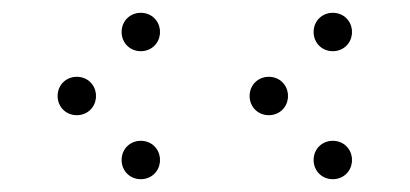

<svg xmlns="http://www.w3.org/2000/svg" viewBox="-20 -400 640 300"><path d="M200 -320C217 -320 230 -333 230 -350C230 -367 217 -380 200 -380C183 -380 170 -367 170 -350C170 -333 183 -320 200 -320ZM500 -320C517 -320 530 -333 530 -350C530 -367 517 -380 500 -380C483 -380 470 -367 470 -350C470 -333 483 -320 500 -320ZM100 -220C117 -220 130 -233 130 -250C130 -267 117 -280 100 -280C83 -280 70 -267 70 -250C70 -233 83 -220 100 -220ZM400 -220C417 -220 430 -233 430 -250C430 -267 417 -280 400 -280C383 -280 370 -267 370 -250C370 -233 383 -220 400 -220ZM200 -120C217 -120 230 -133 230 -150C230 -167 217 -180 200 -180C183 -180 170 -167 170 -150C170 -133 183 -120 200 -120ZM500 -120C517 -120 530 -133 530 -150C530 -167 517 -180 500 -180C483 -180 470 -167 470 -150C470 -133 483 -120 500 -120Z"/></svg>

Font: TINY 5x3 60
Style: Regular
Weight: 150
Designer: Jack Halten Fahnestock
Foundry: Velvetyne Type Foundry
Version: Version 1.002;hotconv 1.0.109;makeotfexe 2.5.65596